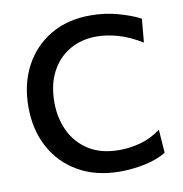

<svg xmlns="http://www.w3.org/2000/svg" viewBox="-82 -803 848 892"><g transform="rotate(-10 342.0 -357.0)"><path d="M415 12Q301 12 218 -35.5Q135 -83 90.2 -166.2Q45.5 -249.5 45.5 -357Q45.5 -464.5 89.5 -548Q133.5 -631.5 213.5 -679Q293.5 -726.5 402 -726.5Q471.5 -726.5 534.2 -708.8Q597 -691 636 -670L626 -559Q568 -594.5 514.8 -609.8Q461.5 -625 413 -625Q342 -625 286.5 -592.8Q231 -560.5 199.5 -500.5Q168 -440.5 168 -357Q168 -283 197 -221.8Q226 -160.5 283.8 -123.8Q341.5 -87 428 -87Q477.5 -87 527.5 -100.5Q577.5 -114 624 -148L632 -38Q589 -12.5 531.2 -0.2Q473.5 12 415 12Z"/></g></svg>

Font: Heraclito Medium
Style: Regular
Weight: 500
Designer: Kostas Bartsokas (font) & Cristiano Sobral (main changes)
Foundry: Kostas Bartsokas (font) & Cristiano Sobral (main changes)
Version: Version 1.00;July 8, 2020;FontCreator 13.0.0.2655 64-bit